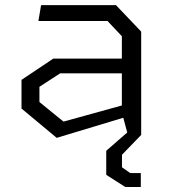

<svg xmlns="http://www.w3.org/2000/svg" viewBox="-20 -527 660 750"><path d="M201.5 11.5 461.5 -67 477 -9.5 395 62V156L469.5 203.5H530V149H488.5L456.5 126.5V77.5L531.5 0V-403.5L433 -507H140.5L130 -445H400L456 -385.5V-298H188L64 -215V-103ZM134 -128.5V-188L215 -240.5H456V-115L228 -52Z"/></svg>

Font: Monaspace Krypton Light
Style: Regular
Weight: 300
Designer: Riley Cran & the Lettermatic Team
Foundry: Lettermatic
Version: Version 1.101 (Monaspace Krypton)